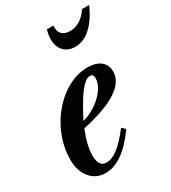

<svg xmlns="http://www.w3.org/2000/svg" viewBox="-200 -925 927 1039"><g transform="rotate(-30 263.0 -405.5)"><path d="M149.5 10.5Q91.5 10.5 55.2 -33.2Q19 -77 19 -147Q19 -206.5 36.8 -263.2Q54.5 -320 86 -369Q117.5 -418 159.2 -455.2Q201 -492.5 249.2 -513.5Q297.5 -534.5 348 -534.5Q400.5 -534.5 429.8 -511Q459 -487.5 459 -446Q459 -404 426.8 -368.8Q394.5 -333.5 330 -305.5Q265.5 -277.5 169.5 -257Q152.5 -215.5 143.2 -177Q134 -138.5 134 -107.5Q134 -36.5 181.5 -36.5Q216 -36.5 254.8 -66Q293.5 -95.5 343.5 -160.5L364.5 -141Q258 10.5 149.5 10.5ZM185.5 -294Q230.5 -306 270 -333.2Q309.5 -360.5 334 -394.8Q358.5 -429 358.5 -461Q358.5 -488 338 -488Q318 -488 295 -465.5Q272 -443 247.2 -404Q222.5 -365 197 -316ZM349.5 -663.5Q305.5 -663.5 279.2 -690.8Q253 -718 253 -765.5Q253 -778.5 255 -791.2Q257 -804 262 -822.5H302.5Q299.5 -787 316.8 -769.2Q334 -751.5 367 -751.5Q400.5 -751.5 429 -769Q457.5 -786.5 482 -822.5H526Q503.5 -771.5 476 -736Q448.5 -700.5 416.5 -682Q384.5 -663.5 349.5 -663.5Z"/></g></svg>

Font: Libre Caslon Condensed
Style: Italic
Weight: 400
Italic angle: -22.583°
Designer: Pablo Impallari, Rodrigo Fuenzalida, Katja Schimmel, Ertekin Erdin
Foundry: Pablo Impallari, Rodrigo Fuenzalida
Version: Version 2.000;gftools[0.9.33]